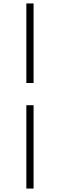

<svg xmlns="http://www.w3.org/2000/svg" viewBox="-20 -826 347 1115"><path d="M133 269V-215H175V269ZM175 -344H133V-806H175Z"/></svg>

Font: Source Han Serif JP VF
Style: Regular
Weight: 250
Designer: Ryoko NISHIZUKA 西塚涼子 (kana & ideographs); Frank Grießhammer (Latin, Greek & Cyrillic); Wenlong ZHANG 张文龙 (bopomofo); San
Foundry: Adobe
Version: Version 2.001;hotconv 1.1.0;makeotfexe 2.6.0